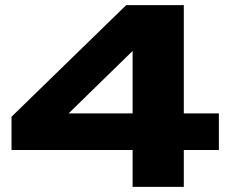

<svg xmlns="http://www.w3.org/2000/svg" viewBox="-20 -730 897 750"><path d="M25 -144V-274L473 -710H698V-287H835V-144H698V0H498V-144ZM248 -287H498V-531Z"/></svg>

Font: Special Gothic Extended Bold
Style: Regular
Weight: 700
Width: 7
Designer: Alistair McCready
Foundry: Monolith
Version: Version 1.000; ttfautohint (v1.8.4.7-5d5b)